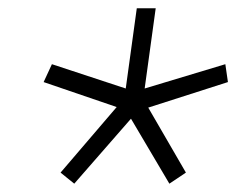

<svg xmlns="http://www.w3.org/2000/svg" viewBox="-20 -750 576 466"><path d="M106 -594.2 285.2 -535.2 312 -730H357.9L331.1 -535.2L526.9 -594.2L533.2 -550.8L339.8 -488.8L431.2 -331.1L391.1 -304.2L297.9 -461.9L160.2 -304.2L127 -331.1L263.2 -490.2L85.9 -550.8Z"/></svg>

Font: Human Sans Light
Style: Italic
Weight: 300
Italic angle: -8°
Designer: Tim Radville
Foundry: Continuum
Version: Version 1.000;FEAKit 1.0